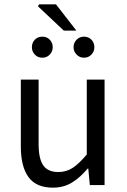

<svg xmlns="http://www.w3.org/2000/svg" viewBox="-20 -853 584 885"><path d="M224 12Q147 12 111.5 -36.5Q76 -85 76 -178V-486H158V-189Q158 -121 179.5 -90.5Q201 -60 249 -60Q286 -60 315.5 -79.5Q345 -99 380 -141V-486H462V0H394L387 -76H384Q351 -36 312.5 -12Q274 12 224 12ZM175 -587Q154 -587 140.5 -601.5Q127 -616 127 -635Q127 -656 140.5 -670Q154 -684 175 -684Q196 -684 209.5 -670Q223 -656 223 -635Q223 -616 209.5 -601.5Q196 -587 175 -587ZM367 -587Q347 -587 333 -601.5Q319 -616 319 -635Q319 -656 333 -670Q347 -684 367 -684Q388 -684 401.5 -670Q415 -656 415 -635Q415 -616 401.5 -601.5Q388 -587 367 -587ZM274 -712 155 -824 160 -833H238L332 -712Z"/></svg>

Font: Source Sans 3 ExtraLight
Style: Regular
Weight: 400
Version: Version 3.052;hotconv 1.1.0;makeotfexe 2.6.0